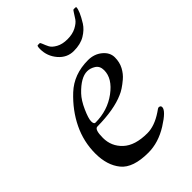

<svg xmlns="http://www.w3.org/2000/svg" viewBox="-195 -705 795 795"><g transform="rotate(-45 202.5 -307.5)"><path d="M176 -608Q176 -627 181 -627H192Q195 -627 199 -616Q203 -605 209.5 -592Q216 -579 236 -568Q256 -557 285.5 -557Q315 -557 336 -568Q357 -579 366 -592Q375 -605 381.5 -616Q388 -627 391 -627H398Q405 -627 405 -625Q405 -605 376 -558Q362 -536 335.5 -520Q309 -504 269.5 -504Q230 -504 203 -535.5Q176 -567 176 -608ZM284 -436Q320 -436 345.5 -415Q371 -394 371 -365.5Q371 -337 359 -314.5Q347 -292 329 -277Q297 -250 274 -241Q216 -215 117 -214Q100 -214 100 -164.5Q100 -115 136 -81.5Q172 -48 244 -48Q286 -48 334 -80Q349 -91 352 -91Q364 -91 364 -81Q364 -60 306.5 -24Q249 12 190 12Q101 12 66.5 -30Q32 -72 32 -141Q32 -210 62 -272Q92 -334 146.5 -385Q201 -436 284 -436ZM123 -231Q194 -231 248 -271Q302 -311 302 -359Q302 -384 284.5 -395Q267 -406 249 -406Q212 -406 167 -359Q147 -338 130.5 -301Q114 -264 114 -247.5Q114 -231 123 -231Z"/></g></svg>

Font: Sorts Mill Goudy
Style: Italic
Weight: 400
Italic angle: -7.40001°
Version: Version 003.101